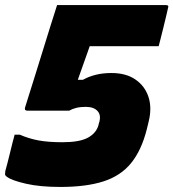

<svg xmlns="http://www.w3.org/2000/svg" viewBox="-35 -720 686 760"><path d="M191 -700H621Q635 -700 630 -688Q629 -682 623.5 -659.5Q618 -637 611.5 -610Q605 -583 599.5 -562Q594 -541 593 -537H320Q316 -526 312 -514Q303 -490 293.5 -462Q284 -434 273 -404H293Q341 -431 406 -431Q464 -431 501.5 -405Q539 -379 553 -335.5Q567 -292 553 -237L546 -208Q525 -125 484 -74.5Q443 -24 374.5 -2Q306 20 204 20Q124 20 69 7.5Q14 -5 -6 -19Q-15 -25 -15 -30Q-15 -35 -14 -43Q-11 -53 -6 -72.5Q-1 -92 4.5 -114.5Q10 -137 15 -157Q20 -177 23 -187H43Q80 -171 118.5 -164Q157 -157 212 -157Q278 -157 311 -174Q344 -191 354 -222L356 -230Q367 -262 352 -279.5Q337 -297 305 -297Q283 -297 267 -293Q251 -289 239 -282H73Q61 -282 64 -294Q67 -304 77 -335.5Q87 -367 101 -412Q115 -457 131 -508.5Q147 -560 162.5 -610Q178 -660 191 -700Z"/></svg>

Font: Recursive Mn Lnr St Blk
Style: Italic
Weight: 900
Italic angle: -15°
Monospace: yes
Version: Version 1.079;hotconv 1.0.112;makeotfexe 2.5.65598; ttfautoh